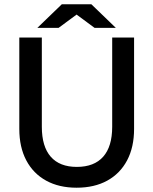

<svg xmlns="http://www.w3.org/2000/svg" viewBox="-20 -865 715 895"><path d="M337 10Q255 10 195 -23Q135 -56 102.5 -117.5Q70 -179 70 -264V-690H175V-274Q175 -182 216.5 -134.5Q258 -87 338 -87Q419 -87 461 -134.5Q503 -182 503 -274V-690H605V-264Q605 -179 572.5 -117.5Q540 -56 480 -23Q420 10 337 10ZM421 -735 272 -845H406L520 -735ZM154 -735 268 -845H402L253 -735Z"/></svg>

Font: Radio Canada Big
Style: Regular
Weight: 400
Designer: Étienne Aubert Bonn
Foundry: Coppers and Brasses
Version: Version 1.001